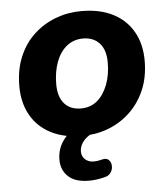

<svg xmlns="http://www.w3.org/2000/svg" viewBox="-51 -547 691 790"><g transform="rotate(-5 294.5 -152.0)"><path d="M274 11Q198 11 144 -17Q90 -45 61.5 -96Q33 -147 33 -215Q33 -283 55.5 -336.5Q78 -390 117.5 -426.5Q157 -463 207.5 -482Q258 -501 314 -501Q390 -501 444 -473.5Q498 -446 527 -395Q556 -344 556 -276Q556 -207 533 -154Q510 -101 470.5 -64Q431 -27 380.5 -8Q330 11 274 11ZM278 -102Q318 -102 345.5 -125.5Q373 -149 388.5 -189.5Q404 -230 404 -281Q404 -333 379 -360.5Q354 -388 311 -388Q272 -388 243.5 -365Q215 -342 200 -301.5Q185 -261 185 -210Q185 -158 209.5 -130Q234 -102 278 -102ZM286 197Q228 197 199.5 170Q171 143 171 101Q171 52 201.5 14.5Q232 -23 286 -45L325 0Q304 8 290 20Q276 32 269 46Q262 60 262 75Q262 95 276 107.5Q290 120 312 120Q319 120 326.5 119Q334 118 345 115Q363 110 372.5 118.5Q382 127 383.5 141Q385 155 378.5 167.5Q372 180 358 186Q342 191 322.5 194Q303 197 286 197Z"/></g></svg>

Font: Nunito ExtraLight ExtraBold
Style: Italic
Weight: 800
Italic angle: -9°
Version: Version 3.602